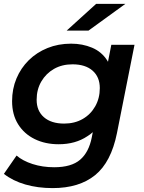

<svg xmlns="http://www.w3.org/2000/svg" viewBox="-25 -764 739 985"><path d="M245 201Q169 201 105 182.5Q41 164 -5 128L60 34Q91 61 142 77.5Q193 94 253 94Q341 94 386 55.5Q431 17 446 -60L451 -86Q438 -74 423 -65Q362 -24 276 -24Q207 -24 153 -50.5Q99 -77 68 -126.5Q37 -176 37 -245Q37 -308 59.5 -361.5Q82 -415 122.5 -455Q163 -495 218.5 -517.5Q274 -540 340 -540Q398 -540 447 -519.5Q496 -499 525 -454Q527 -450 529 -447L546 -534H665L575 -81Q545 68 463 134.5Q381 201 245 201ZM304 -130Q358 -130 399 -153.5Q440 -177 463.5 -218.5Q487 -260 487 -312Q487 -369 450 -401.5Q413 -434 347 -434Q293 -434 252 -410.5Q211 -387 187 -346Q163 -305 163 -252Q163 -195 200.5 -162.5Q238 -130 304 -130ZM317 -607 468 -744H618L429 -607Z"/></svg>

Font: Montserrat Thin SemiBold
Style: Italic
Weight: 600
Italic angle: -11.3°
Version: Version 9.000